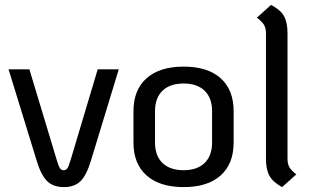

<svg xmlns="http://www.w3.org/2000/svg" viewBox="-20 -753 1275 784"><path d="M130 -96 15 -470H100L211 -102Q219 -75 224.5 -66.5Q230 -58 240 -58Q250 -58 255.5 -66.5Q261 -75 269 -102L379 -470H465L351 -96Q333 -37 308.5 -13Q284 11 241 11Q198 11 173 -13Q148 -37 130 -96Z M525 -171V-299Q525 -386 578.5 -433.5Q632 -481 730 -481Q828 -481 881 -433.5Q934 -386 934 -299V-171Q934 -84 881 -36.5Q828 11 730 11Q632 11 578.5 -36.5Q525 -84 525 -171ZM846 -171V-299Q846 -353 815.5 -382.5Q785 -412 730 -412Q674 -412 643.5 -382.5Q613 -353 613 -299V-171Q613 -117 643.5 -87.5Q674 -58 730 -58Q785 -58 815.5 -87.5Q846 -117 846 -171Z M1066 -105V-617Q1066 -638 1058 -651.5Q1050 -665 1029 -681L1087 -733Q1125 -713 1139.5 -687.5Q1154 -662 1154 -617V-105Q1154 -84 1161.5 -70.5Q1169 -57 1190 -41L1132 11Q1095 -9 1080.5 -34.5Q1066 -60 1066 -105Z"/></svg>

Font: KoHo Medium
Style: Regular
Weight: 500
Version: Version 1.000; ttfautohint (v1.6)